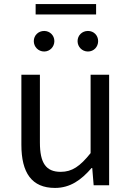

<svg xmlns="http://www.w3.org/2000/svg" viewBox="-20 -910 647 943"><path d="M250 13C325 13 379 -26 430 -85H433L440 0H516V-543H425V-158C373 -93 334 -66 278 -66C206 -66 176 -109 176 -210V-543H85V-199C85 -61 136 13 250 13ZM197 -657C225 -657 247 -680 247 -708C247 -736 225 -758 197 -758C168 -758 146 -736 146 -708C146 -680 168 -657 197 -657ZM155 -839H452V-890H155ZM412 -657C441 -657 462 -680 462 -708C462 -736 441 -758 412 -758C383 -758 361 -736 361 -708C361 -680 383 -657 412 -657Z"/></svg>

Font: Noto Sans CJK JP Regular
Style: Regular
Weight: 400
Designer: Ryoko NISHIZUKA (kana & ideographs); Paul D. Hunt (Latin, Greek & Cyrillic); Wenlong ZHANG (bopomofo); Sandoll Communica
Foundry: Adobe Systems Incorporated
Version: Version 1.001;PS 1.001;hotconv 1.0.78;makeotf.lib2.5.61930